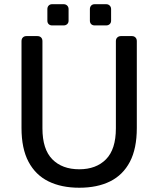

<svg xmlns="http://www.w3.org/2000/svg" viewBox="-20 -869 741 899"><path d="M351.2 10Q267.4 10 206.9 -19.8Q146.4 -49.6 113.6 -111.4Q80.7 -173.3 80.7 -269.7V-676.3Q80.7 -687.3 87.1 -693.6Q93.4 -700 103.6 -700H155Q166 -700 172.4 -693.6Q178.7 -687.3 178.7 -676.3V-268Q178.7 -170.1 224.9 -123.2Q271 -76.4 351.1 -76.4Q430.3 -76.4 476.4 -123.2Q522.6 -170.1 522.6 -268V-676.3Q522.6 -687.3 529.3 -693.6Q536.1 -700 546.3 -700H597.7Q607.9 -700 614.2 -693.6Q620.6 -687.3 620.6 -676.3V-269.7Q620.6 -173.3 588.2 -111.4Q555.7 -49.6 495.7 -19.8Q435.7 10 351.2 10ZM423.1 -750Q413 -750 406.9 -756.1Q400.9 -762.1 400.9 -772.2V-826.3Q400.9 -836.3 406.9 -842.8Q413 -849.3 423.1 -849.3H477.2Q487.2 -849.3 493.7 -842.8Q500.2 -836.3 500.2 -826.3V-772.2Q500.2 -762.1 493.7 -756.1Q487.2 -750 477.2 -750ZM223.9 -750Q213.9 -750 207.8 -756.1Q201.8 -762.1 201.8 -772.2V-826.3Q201.8 -836.3 207.8 -842.8Q213.9 -849.3 223.9 -849.3H278.1Q288.1 -849.3 294.6 -842.8Q301.1 -836.3 301.1 -826.3V-772.2Q301.1 -762.1 294.6 -756.1Q288.1 -750 278.1 -750Z"/></svg>

Font: Rubik Light
Style: Regular
Weight: 300
Designer: Hubert and Fischer
Foundry: Hubert and Fischer
Version: Version 2.300;gftools[0.9.30]